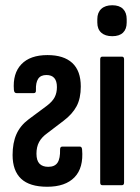

<svg xmlns="http://www.w3.org/2000/svg" viewBox="-20 -706 533 732"><path d="M160 6Q93 6 60.5 -24.5Q28 -55 28 -115Q28 -161 42.5 -194Q57 -227 89 -251L159 -303Q180 -319 188.5 -335.5Q197 -352 197 -374Q197 -420 157 -420Q135 -420 125.5 -405.5Q116 -391 117 -363Q118 -351 109 -351H43Q34 -351 33 -363Q28 -426 61.5 -461Q95 -496 161 -496Q223 -496 255.5 -466Q288 -436 288 -376Q288 -331 272 -301Q256 -271 223 -246L160 -198Q139 -183 129 -164.5Q119 -146 119 -120Q119 -94 130.5 -82Q142 -70 164 -70Q189 -70 199.5 -86Q210 -102 209 -136Q209 -147 217 -147H285Q292 -147 293 -136Q299 -66 264 -30Q229 6 160 6Z M370 0Q362 0 362 -10V-480Q362 -490 370 -490H445Q453 -490 453 -480V-10Q453 0 445 0ZM408 -568Q381 -568 366 -581.5Q351 -595 351 -620V-633Q351 -658 366 -672Q381 -686 408 -686Q435 -686 449 -672Q463 -658 463 -633V-620Q463 -595 449 -581.5Q435 -568 408 -568Z"/></svg>

Font: Sofia Sans Extra Condensed SemiBold
Style: Regular
Weight: 600
Designer: Botio Nikoltchev, Ani Petrova
Foundry: lettersoup
Version: Version 4.101